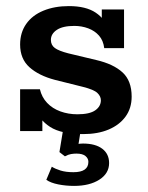

<svg xmlns="http://www.w3.org/2000/svg" viewBox="-20 -430 485 630"><path d="M253 10Q181 10 144.5 -13.5Q108 -37 95 -76L119 -83V0H46V-137H111Q117 -111 134.5 -92.5Q152 -74 178 -64.5Q204 -55 234 -55Q274 -55 292.5 -68Q311 -81 311 -101Q311 -114 299.5 -125Q288 -136 252 -145L160 -168Q107 -182 76.5 -209.5Q46 -237 46 -284Q46 -323 66 -351.5Q86 -380 122.5 -395Q159 -410 206 -410Q262 -410 294 -388.5Q326 -367 337 -331L314 -330V-399H387V-272H322Q319 -297 305 -313Q291 -329 269.5 -337Q248 -345 224 -345Q186 -345 166.5 -332Q147 -319 147 -299Q147 -282 160 -272.5Q173 -263 204 -255L296 -233Q352 -220 382 -192.5Q412 -165 412 -113Q412 -75 392 -47.5Q372 -20 336.5 -5Q301 10 253 10ZM223 180Q196 180 171 175Q146 170 132 160L150 117Q161 124 178.5 129.5Q196 135 221 135Q270 135 270 101Q270 90 260.5 82Q251 74 231 74Q222 74 213 75.5Q204 77 193 83L175 69L188 -10H246L235 59L208 51Q219 46 230 43.5Q241 41 252 41Q293 41 315.5 58Q338 75 338 105Q338 139 306 159.5Q274 180 223 180Z"/></svg>

Font: Rokkitt SemiBold SemiBold
Style: Regular
Weight: 600
Version: Version 3.103